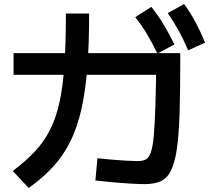

<svg xmlns="http://www.w3.org/2000/svg" viewBox="-20 -875 1040 950"><path d="M696 36Q667 36 625.5 33.5Q584 31 539 27Q494 23 452 18L462 -92Q490 -89 528.5 -85.5Q567 -82 603.5 -80Q640 -78 661 -78Q685 -78 700.5 -85.5Q716 -93 726 -120.5Q736 -148 741 -204Q746 -260 749 -356.5Q752 -453 754 -601L815 -505H47V-612H872V-589Q872 -426 868.5 -315Q865 -204 854.5 -134.5Q844 -65 824.5 -28Q805 9 773.5 22.5Q742 36 696 36ZM43 -29Q107 -77 152.5 -125.5Q198 -174 228 -233.5Q258 -293 275 -372Q292 -451 299 -558Q306 -665 306 -808H421Q421 -657 412 -540Q403 -423 382.5 -333.5Q362 -244 328 -175Q294 -106 243 -50.5Q192 5 122 55ZM759 -610Q732 -665 706.5 -707.5Q681 -750 649 -790L729 -841Q763 -798 790 -753Q817 -708 843 -655ZM911 -626Q887 -682 863 -725Q839 -768 810 -810L891 -855Q923 -811 947.5 -765Q972 -719 995 -664Z"/></svg>

Font: M PLUS 1 Thin SemiBold
Style: Regular
Weight: 600
Version: Version 1.001